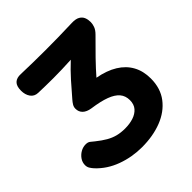

<svg xmlns="http://www.w3.org/2000/svg" viewBox="-204 -912 1086 1086"><g transform="rotate(-45 339.0 -369.0)"><path d="M318 20.2Q238.9 20.2 165.8 -6.6Q92.8 -33.3 42.6 -87.1Q32.9 -97.8 25.7 -109.5Q18.4 -121.2 18.4 -136.2Q18.4 -158.3 31 -176.6Q43.6 -194.9 63.1 -206.1Q82.7 -217.2 104 -217.2Q121.8 -217.2 131.7 -209.4Q141.7 -201.6 153.9 -191.4Q184.6 -166.8 211.1 -151.5Q237.6 -136.2 264.9 -129.3Q292.3 -122.3 325.4 -122.3Q362.3 -122.3 392.2 -132Q422 -141.7 440.2 -162.4Q458.3 -183.2 458.3 -216.8Q458.3 -251.2 438.5 -274.7Q418.7 -298.2 377.7 -313.5Q336.7 -328.8 270.9 -338Q239.1 -342.9 222.4 -359Q205.7 -375.1 205.7 -400.4Q205.7 -414.2 212.8 -426.1Q219.9 -438 230.8 -450.3Q267.2 -493.1 303.9 -534.2Q340.7 -575.3 383.2 -614.9Q307 -610.7 241.3 -610.7Q175.7 -610.8 120.2 -612.8Q91.2 -613.8 75.7 -635.7Q60.2 -657.6 60.2 -690.1Q60.2 -727 77.3 -743.1Q94.4 -759.2 126.6 -757.4Q217.4 -754.4 319.5 -754.2Q421.6 -754 535 -758Q566.4 -759 583.6 -748.9Q600.8 -738.8 607.3 -722.3Q613.8 -705.8 613.8 -685.9Q613.8 -670.3 607.3 -652.5Q600.8 -634.7 582.3 -616.2Q534.6 -569.2 490.7 -523.8Q446.8 -478.4 413.8 -440.3Q484 -427.4 531.7 -398Q579.4 -368.6 604 -323.8Q628.6 -279.1 628.6 -219.8Q628.6 -141.4 587.7 -87.8Q546.8 -34.2 476.8 -7Q406.9 20.2 318 20.2Z"/></g></svg>

Font: Playpen Sans
Style: Regular
Weight: 400
Designer: Laura Meseguer, Veronika Burian, José Scaglione, Kostas Bartsokas, Vera Evstafieva, Tom Grace, Yorlmar Campos
Foundry: TypeTogether
Version: Version 2.000